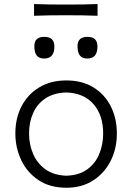

<svg xmlns="http://www.w3.org/2000/svg" viewBox="-20 -894 637 925"><path d="M300.5 10.5Q220.5 10.5 165.8 -26Q111 -62.5 82.5 -122.2Q54 -182 54 -251Q54 -325 84.2 -382.8Q114.5 -440.5 169.8 -473.5Q225 -506.5 299.5 -506.5Q376 -506.5 430.5 -472.8Q485 -439 514 -381.2Q543 -323.5 543 -251Q543 -177.5 513 -118.5Q483 -59.5 428.5 -24.5Q374 10.5 300.5 10.5ZM300 -47.5Q361 -49.5 400.2 -78Q439.5 -106.5 458.2 -152.2Q477 -198 477 -251Q477 -338.5 430.8 -392Q384.5 -445.5 300 -448.5Q240.5 -447 200.2 -420.8Q160 -394.5 140 -350.2Q120 -306 120 -251Q120 -198.5 139.5 -152.8Q159 -107 199 -78.2Q239 -49.5 300 -47.5ZM401 -612Q377 -612 365.2 -626.2Q353.5 -640.5 353.5 -672.5Q353.5 -716.5 402 -716.5Q449.5 -716.5 449.5 -670Q449.5 -612 401 -612ZM193 -612Q169 -612 157.2 -626.2Q145.5 -640.5 145.5 -672.5Q145.5 -716.5 194 -716.5Q242 -716.5 242 -670Q242 -612 193 -612ZM144 -818V-874.5Q178.5 -873 216.8 -872.5Q255 -872 297 -872Q339 -872 377.2 -872.5Q415.5 -873 450 -874.5V-818Q415.5 -819.5 377.2 -820Q339 -820.5 297 -820.5Q255 -820.5 216.8 -820Q178.5 -819.5 144 -818Z"/></svg>

Font: Commissioner Flair Light
Style: Regular
Weight: 300
Designer: Kostas Bartsokas
Foundry: Kostas Bartsokas
Version: Version 1.000; ttfautohint (v1.8.3)